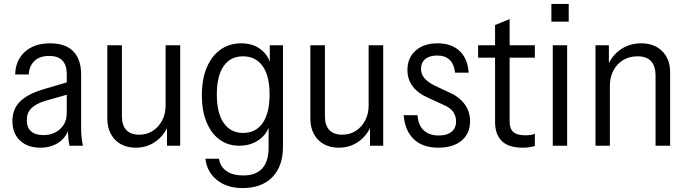

<svg xmlns="http://www.w3.org/2000/svg" viewBox="-20 -740 3489 975"><path d="M333 0Q329 -18 327 -39.5Q325 -61 325 -90H319V-364Q319 -410 296.5 -433Q274 -456 230 -456Q181 -456 154.5 -430Q128 -404 126 -362H57Q59 -434 106.5 -477Q154 -520 235 -520Q312 -520 352 -479.5Q392 -439 392 -361V-90Q392 -68 394 -45.5Q396 -23 401 0ZM185 10Q120 10 81.5 -26.5Q43 -63 43 -125Q43 -185 80.5 -223Q118 -261 192 -284L337 -327V-264L207 -227Q162 -213 139 -190Q116 -167 116 -129Q116 -93 137.5 -73.5Q159 -54 200 -54Q252 -54 285.5 -85Q319 -116 319 -166L331 -91Q317 -42 277.5 -16Q238 10 185 10Z M669 10Q626 10 593.5 -8Q561 -26 543 -59.5Q525 -93 525 -137V-510H599V-151Q599 -103 621.5 -79.5Q644 -56 687 -56Q726 -56 756 -75.5Q786 -95 803.5 -128.5Q821 -162 821 -204L832 -98Q810 -48 767 -19Q724 10 669 10ZM828 0V-105H821V-510H895V0Z M1212 215Q1132 215 1081.5 174Q1031 133 1023 66H1092Q1098 106 1130 128.5Q1162 151 1216 151Q1279 151 1311.5 115.5Q1344 80 1344 10V-119L1352 -118Q1341 -64 1298 -32Q1255 0 1195 0Q1137 0 1094.5 -31.5Q1052 -63 1028.5 -120.5Q1005 -178 1005 -256Q1005 -337 1029.5 -396Q1054 -455 1099 -487.5Q1144 -520 1205 -520Q1266 -520 1307 -487Q1348 -454 1358 -396H1350V-510H1417V5Q1417 104 1363 159.5Q1309 215 1212 215ZM1215 -65Q1279 -65 1314 -115.5Q1349 -166 1349 -261Q1349 -355 1313.5 -404.5Q1278 -454 1214 -454Q1150 -454 1115.5 -404Q1081 -354 1081 -260Q1081 -166 1116 -115.5Q1151 -65 1215 -65Z M1700 10Q1657 10 1624.5 -8Q1592 -26 1574 -59.5Q1556 -93 1556 -137V-510H1630V-151Q1630 -103 1652.5 -79.5Q1675 -56 1718 -56Q1757 -56 1787 -75.5Q1817 -95 1834.5 -128.5Q1852 -162 1852 -204L1863 -98Q1841 -48 1798 -19Q1755 10 1700 10ZM1859 0V-105H1852V-510H1926V0Z M2206 10Q2126 10 2081 -33.5Q2036 -77 2030 -155H2100Q2104 -104 2132 -78Q2160 -52 2208 -52Q2250 -52 2273 -70.5Q2296 -89 2296 -124Q2296 -149 2282 -171Q2268 -193 2227 -210L2157 -242Q2104 -265 2076.5 -300.5Q2049 -336 2049 -384Q2049 -446 2090.5 -483Q2132 -520 2203 -520Q2272 -520 2313.5 -481.5Q2355 -443 2360 -371H2291Q2286 -415 2263 -436.5Q2240 -458 2200 -458Q2161 -458 2139.5 -440Q2118 -422 2118 -389Q2118 -365 2134 -344.5Q2150 -324 2188 -305L2256 -273Q2309 -251 2338 -213Q2367 -175 2367 -124Q2367 -62 2324 -26Q2281 10 2206 10Z M2635 10Q2563 10 2528.5 -23.5Q2494 -57 2494 -121V-613L2568 -643V-123Q2568 -87 2586.5 -70Q2605 -53 2647 -53Q2664 -53 2676.5 -55Q2689 -57 2696 -61V1Q2686 5 2669.5 7.5Q2653 10 2635 10ZM2408 -447V-510H2696V-447Z M2787 0V-510H2860V0ZM2780 -630V-720H2868V-630Z M3004 0V-510H3072V-402H3077V0ZM3309 0V-354Q3309 -405 3286 -429.5Q3263 -454 3218 -454Q3175 -454 3143.5 -434.5Q3112 -415 3094.5 -381Q3077 -347 3077 -304L3067 -409Q3089 -460 3133.5 -490Q3178 -520 3236 -520Q3303 -520 3343 -480Q3383 -440 3383 -373V0Z"/></svg>

Font: Instrument Sans SemiCondensed
Style: Regular
Weight: 400
Width: 4
Designer: Rodrigo Fuenzalida
Foundry: fragTYPE
Version: Version 1.000;gftools[0.9.28]